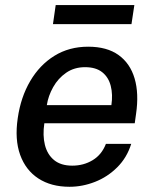

<svg xmlns="http://www.w3.org/2000/svg" viewBox="-20 -706 590 736"><path d="M246.5 10Q176 10 127.2 -21.8Q78.5 -53.5 57.2 -112.5Q36 -171.5 48 -253Q59.5 -333.5 95.8 -395.2Q132 -457 188.5 -492Q245 -527 318 -527Q390 -527 434.5 -495Q479 -463 496 -405.2Q513 -347.5 501.5 -269L496.5 -233.5H150Q143 -187 152.2 -150.2Q161.5 -113.5 187.5 -92.2Q213.5 -71 257 -71Q300.5 -71 335.2 -92Q370 -113 386 -154.5H483Q466.5 -101.5 429.2 -64.5Q392 -27.5 344 -8.8Q296 10 246.5 10ZM159.5 -303H407Q413 -343.5 404.5 -376.8Q396 -410 371.8 -429.2Q347.5 -448.5 306 -448.5Q264.5 -448.5 233.5 -427Q202.5 -405.5 183.8 -372Q165 -338.5 159.5 -303ZM183 -613.5 193.5 -686.5H495L484 -613.5Z"/></svg>

Font: Public Sans Thin Medium
Style: Italic
Weight: 500
Italic angle: -8°
Version: Version 2.001